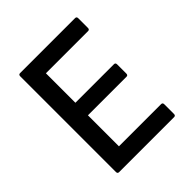

<svg xmlns="http://www.w3.org/2000/svg" viewBox="-182 -777 898 898"><g transform="rotate(-45 267.5 -327.5)"><path d="M92 0Q82 0 82 -11V-644Q82 -655 92 -655H456Q466 -655 466 -644V-580Q466 -569 456 -569H177V-374H432Q442 -374 442 -363V-302Q442 -291 432 -291H177V-86H456Q466 -86 466 -75V-11Q466 0 456 0Z"/></g></svg>

Font: Sofia Sans Medium
Style: Regular
Weight: 500
Designer: Botio Nikoltchev, Ani Petrova
Foundry: lettersoup
Version: Version 4.101; ttfautohint (v1.8.4.7-5d5b)